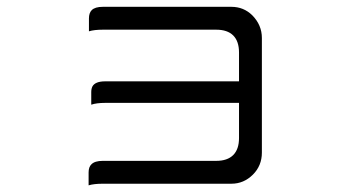

<svg xmlns="http://www.w3.org/2000/svg" viewBox="-20 -523 1040 566"><path d="M249 -214.4Q264.6 -219.7 290 -219.7H684.6V-116.2Q684.6 -83 667.5 -65.9Q650.4 -48.8 617.2 -48.8H283.2Q259.3 -48.8 249.5 -38.6Q241.2 -30.8 241.2 -14.6V23.4Q256.8 18.6 283.2 18.6H662.1Q698.7 18.6 725.6 -8.3Q752 -34.7 752 -73.2V-411.1Q752 -449.2 723.6 -478Q698.2 -502.9 662.1 -502.9H283.2Q260.3 -502.9 250.5 -493.2Q242.2 -484.9 242.2 -468.8V-430.7Q257.8 -435.5 283.2 -435.5H617.2Q650.4 -435.5 667.5 -418.5Q684.6 -401.4 684.6 -368.2V-283.2H290Q260.7 -283.2 252.4 -268.1Q249 -261.2 249 -251.5Z"/></svg>

Font: YuPearl-Light
Style: Light
Weight: 300
Designer: Max Yao
Foundry: Max-Everyday
Version: Version 1.011; ttfautohint (v1.8.3)